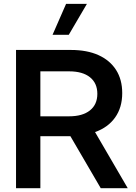

<svg xmlns="http://www.w3.org/2000/svg" viewBox="-20 -997 723 1017"><path d="M656.7 0H513.7L353 -275.4H193.8V0H64.9V-732.4H355.5Q440.9 -732.4 501.5 -705.1Q562 -677.7 594.7 -626.7Q627.4 -575.7 627.4 -503.9Q627.4 -427.7 589.8 -374.8Q552.2 -321.8 483.4 -297.4ZM193.8 -380.9H346.2Q417 -380.9 456.3 -412.1Q495.6 -443.4 495.6 -500Q495.6 -556.6 456.5 -587.9Q417.5 -619.1 346.2 -619.1H193.8ZM344.2 -812.5H258.3L330.1 -976.6H440.4Z"/></svg>

Font: Kumbh Sans SemiBold
Style: Regular
Weight: 600
Version: Version 1.005